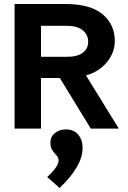

<svg xmlns="http://www.w3.org/2000/svg" viewBox="-20 -643 640 960"><path d="M53 0V-623H307Q431 -623 492.5 -572Q554 -521 554 -438Q554 -380 514.5 -332Q475 -284 410 -266L574 0H434L279 -253H185V0ZM185 -359H314Q368 -359 394.5 -379.5Q421 -400 421 -435Q421 -468 394.5 -491Q368 -514 312 -514H185ZM278 297 216 242Q244 217 258.5 195.5Q273 174 273 159Q273 145 262.5 134Q252 123 242 108.5Q232 94 232 71Q232 40 255 22Q278 4 309 4Q349 4 371 30Q393 56 393 97Q393 143 363 194Q333 245 278 297Z"/></svg>

Font: Inconsolata Expanded ExtraBold
Style: Regular
Weight: 800
Width: 7
Monospace: yes
Designer: Raph Levien, Cyreal, Brenton Simpson
Foundry: Raph Levien, Cyreal, Google
Version: Version 3.001; ttfautohint (v1.8.2.53-6de2)